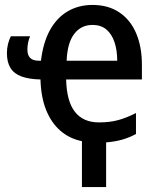

<svg xmlns="http://www.w3.org/2000/svg" viewBox="-20 -569 637 778"><path d="M312 3Q262 -7 225 -39Q188 -71 167 -123Q146 -175 144 -247Q98 -248 67.5 -259Q37 -270 22.5 -293.5Q8 -317 8 -354Q8 -373 12.5 -391Q17 -409 24 -422H102Q97 -411 94 -397Q91 -383 91 -368Q91 -346 102 -334.5Q113 -323 137 -323H146Q155 -398 183 -448Q211 -498 255 -523.5Q299 -549 355 -549Q419 -549 464 -518.5Q509 -488 532 -433.5Q555 -379 555 -307V-247H248Q250 -159 283.5 -116Q317 -73 381 -73Q425 -73 459.5 -82.5Q494 -92 531 -111V-26Q503 -11 474.5 -3Q446 5 410 8V189H312ZM355 -468Q309 -468 281 -432Q253 -396 250 -323H455Q455 -365 444 -398Q433 -431 411 -449.5Q389 -468 355 -468Z"/></svg>

Font: Noto Sans Display SemiCondensed Medium
Style: Regular
Weight: 500
Width: 4
Designer: Monotype Design Team
Foundry: Monotype Imaging Inc.
Version: Version 2.003